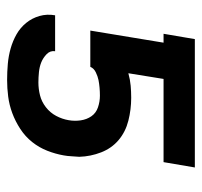

<svg xmlns="http://www.w3.org/2000/svg" viewBox="-34 -526 568 540"><g transform="rotate(90 250.0 -256.0)"><path d="M205 8Q182 8 159.5 6Q137 4 116 -2Q95 -8 76.5 -18.5Q58 -29 44.5 -45.5Q31 -62 25 -83Q19 -104 23 -127H124Q122 -113 132.5 -103Q143 -93 155.5 -88Q168 -83 183 -81.5Q198 -80 212 -80Q230 -80 248 -84.5Q266 -89 281.5 -101Q297 -113 306 -130Q315 -147 318 -165Q321 -182 318.5 -199Q316 -216 307 -229Q298 -242 282 -247.5Q266 -253 249 -253Q238 -253 226.5 -252Q215 -251 205 -249Q195 -247 183.5 -241.5Q172 -236 168 -226H66L100 -432H75L90 -520H451L436 -432H202L186 -333Q204 -338 221 -339.5Q238 -341 255 -341Q288 -341 319.5 -333Q351 -325 374 -305.5Q397 -286 408.5 -256.5Q420 -227 421 -195Q420 -184 419.5 -173Q419 -162 417 -151Q413 -128 404 -105Q395 -82 379.5 -62.5Q364 -43 342.5 -29Q321 -15 298 -6.5Q275 2 251.5 5Q228 8 205 8Z"/></g></svg>

Font: Iosevka Semibold
Style: Italic
Weight: 600
Italic angle: -9°
Monospace: yes
Designer: Belleve Invis
Foundry: Belleve Invis
Version: Version 32.5.0; ttfautohint (v1.8.4)